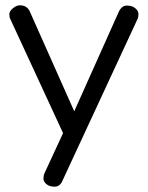

<svg xmlns="http://www.w3.org/2000/svg" viewBox="-20 -517 554 721"><path d="M496.1 -444.8 214.8 161.1Q205.1 184.1 185.5 184.1Q166 184.1 154.5 174.6Q143.1 165 143.1 153.6Q143.1 142.1 147 133.8L216.8 -17.1L19 -444.8Q15.1 -451.7 15.1 -463.4Q15.1 -475.1 28.6 -486.1Q42 -497.1 54.7 -497.1Q81.1 -497.1 91.8 -474.1L258.8 -99.1L425.8 -472.2Q437 -496.1 456.5 -496.1Q476.1 -496.1 488 -486.1Q500 -476.1 500 -464.1Q500 -452.1 496.1 -444.8Z"/></svg>

Font: Nunito-Regular
Style: Regular
Weight: 400
Designer: Vernon Adams
Foundry: newtypography
Version: Version 3.000